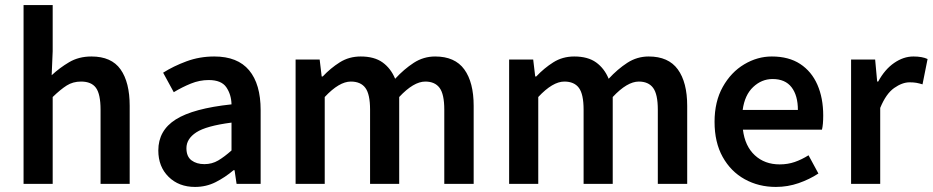

<svg xmlns="http://www.w3.org/2000/svg" viewBox="-20 -726 3682 758"><path d="M73 0V-706H188V-524L184 -429Q215 -458 253 -480.5Q291 -503 341 -503Q420 -503 456 -452Q492 -401 492 -308V0H377V-293Q377 -354 359 -379Q341 -404 300 -404Q268 -404 243.5 -388.5Q219 -373 188 -343V0Z M750 12Q686 12 645.5 -28Q605 -68 605 -132Q605 -211 674 -254.5Q743 -298 894 -314Q893 -353 873.5 -381.5Q854 -410 804 -410Q768 -410 733.5 -396Q699 -382 666 -362L624 -439Q665 -465 716.5 -484Q768 -503 826 -503Q918 -503 963.5 -448.5Q1009 -394 1009 -291V0H914L906 -54H902Q869 -26 831.5 -7Q794 12 750 12ZM787 -78Q817 -78 841.5 -92.5Q866 -107 894 -132V-242Q794 -229 755 -203.5Q716 -178 716 -141Q716 -108 736 -93Q756 -78 787 -78Z M1147 0V-491H1242L1250 -424H1254Q1285 -457 1321.5 -480Q1358 -503 1404 -503Q1458 -503 1490.5 -479.5Q1523 -456 1540 -415Q1575 -453 1613.5 -478Q1652 -503 1698 -503Q1776 -503 1813 -452Q1850 -401 1850 -308V0H1734V-293Q1734 -354 1715.5 -379Q1697 -404 1659 -404Q1613 -404 1556 -343V0H1441V-293Q1441 -354 1422.5 -379Q1404 -404 1365 -404Q1319 -404 1262 -343V0Z M1990 0V-491H2085L2093 -424H2097Q2128 -457 2164.5 -480Q2201 -503 2247 -503Q2301 -503 2333.5 -479.5Q2366 -456 2383 -415Q2418 -453 2456.5 -478Q2495 -503 2541 -503Q2619 -503 2656 -452Q2693 -401 2693 -308V0H2577V-293Q2577 -354 2558.5 -379Q2540 -404 2502 -404Q2456 -404 2399 -343V0H2284V-293Q2284 -354 2265.5 -379Q2247 -404 2208 -404Q2162 -404 2105 -343V0Z M3043 12Q2975 12 2920 -18.5Q2865 -49 2833 -106.5Q2801 -164 2801 -245Q2801 -325 2833.5 -383Q2866 -441 2918 -472Q2970 -503 3027 -503Q3094 -503 3139 -473.5Q3184 -444 3207 -391.5Q3230 -339 3230 -270Q3230 -234 3225 -214H2913Q2921 -149 2960 -113Q2999 -77 3058 -77Q3090 -77 3117.5 -86.5Q3145 -96 3172 -113L3211 -41Q3176 -18 3133 -3Q3090 12 3043 12ZM2912 -292H3130Q3130 -349 3105 -381.5Q3080 -414 3030 -414Q2987 -414 2953.5 -382.5Q2920 -351 2912 -292Z M3340 0V-491H3435L3443 -404H3447Q3473 -452 3510 -477.5Q3547 -503 3586 -503Q3621 -503 3642 -493L3622 -393Q3609 -397 3598 -399Q3587 -401 3571 -401Q3542 -401 3510 -378.5Q3478 -356 3455 -300V0Z"/></svg>

Font: Source Sans Pro SemiBold
Style: Regular
Weight: 600
Designer: Paul D. Hunt
Foundry: Adobe Systems Incorporated
Version: Version 2.045;hotconv 1.0.109;makeotfexe 2.5.65596